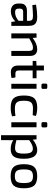

<svg xmlns="http://www.w3.org/2000/svg" viewBox="1370 -2106 935 3715"><g transform="rotate(90 1837.5 -248.5)"><path d="M79 -407 70 -478Q202 -501 307 -501Q396 -501 438 -465Q480 -429 480 -340V0H404L393 -77Q309 9 198 9Q130 9 89.5 -27Q49 -63 49 -129V-180Q49 -238 85 -270Q121 -302 187 -302H383V-340Q382 -385 362 -402Q342 -419 286 -419Q231 -419 79 -407ZM147 -167V-141Q147 -105 164 -89Q181 -73 218 -73Q305 -73 383 -141V-229H205Q173 -228 160 -212.5Q147 -197 147 -167Z M708 -488 714 -413Q829 -501 930 -501Q995 -501 1028.5 -466.5Q1062 -432 1062 -366V0H965V-338Q965 -384 951.5 -401.5Q938 -419 903 -419Q865 -419 827 -402Q789 -385 723 -346V0H626V-488Z M1479 -79 1490 -4Q1444 9 1375 9Q1313 9 1280.5 -26.5Q1248 -62 1248 -128V-413H1159V-483L1248 -487V-631H1344V-488H1495V-413H1344V-141Q1344 -107 1358.5 -93Q1373 -79 1408 -79Z M1626 -696H1672Q1700 -696 1700 -668V-612Q1700 -583 1672 -583H1626Q1598 -583 1598 -612V-668Q1598 -696 1626 -696ZM1697 0H1601V-488H1697Z M2222 -80 2231 -15Q2157 12 2061 12Q1933 12 1880.5 -45.5Q1828 -103 1828 -244Q1828 -385 1880.5 -443Q1933 -501 2061 -501Q2159 -501 2223 -476L2210 -414Q2135 -419 2078 -419Q1994 -419 1961.5 -382Q1929 -345 1929 -244Q1929 -143 1961.5 -106Q1994 -69 2078 -69Q2160 -69 2222 -80Z M2371 -696H2417Q2445 -696 2445 -668V-612Q2445 -583 2417 -583H2371Q2343 -583 2343 -612V-668Q2343 -696 2371 -696ZM2442 0H2346V-488H2442Z M2676 -488 2683 -413Q2721 -453 2777 -477Q2833 -501 2886 -501Q3052 -501 3052 -241Q3052 -103 3007 -45.5Q2962 12 2866 12Q2768 12 2690 -37Q2694 5 2692 62V199H2596V-488ZM2692 -346V-98Q2793 -72 2840 -72Q2903 -72 2927.5 -106.5Q2952 -141 2952 -242Q2952 -339 2929.5 -378Q2907 -417 2853 -417Q2790 -417 2692 -346Z M3210 -442Q3263 -501 3390 -501Q3517 -501 3570 -442Q3623 -383 3623 -243Q3623 -103 3570 -45Q3517 13 3390 13Q3263 13 3210 -45Q3157 -103 3157 -243Q3157 -383 3210 -442ZM3258 -243Q3258 -142 3286 -105Q3314 -68 3390 -68Q3466 -68 3494 -105Q3522 -142 3522 -243Q3522 -345 3494 -382Q3466 -419 3390 -419Q3314 -419 3286 -382Q3258 -345 3258 -243Z"/></g></svg>

Font: Exo 2.0 Medium
Style: Regular
Weight: 500
Designer: Natanael Gama
Version: Version 1.001;PS 001.001;hotconv 1.0.70;makeotf.lib2.5.58329